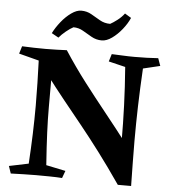

<svg xmlns="http://www.w3.org/2000/svg" viewBox="-59 -929 892 992"><g transform="rotate(5 387.0 -432.5)"><path d="M266 -660Q320 -577 377 -502.5Q434 -428 493.5 -354Q553 -280 615 -199L599 10H589Q527 -80 473.5 -151Q420 -222 371 -282.5Q322 -343 274 -402.5Q226 -462 175 -530Q180 -567 196.5 -592Q213 -617 233 -633Q253 -649 266 -660ZM266 -660 199 -568Q199 -546 199 -488.5Q199 -431 199 -359Q199 -297 202 -227Q205 -157 212 -59L313 -38L299 0Q272 -2 234 -2.5Q196 -3 163 -3Q133 -3 98.5 -2Q64 -1 33 0L20 -38L121 -59Q126 -140 128.5 -214.5Q131 -289 131 -361Q131 -420 129.5 -477.5Q128 -535 126 -594L22 -621L34 -660Q96 -657 156 -657Q180 -657 213.5 -658Q247 -659 266 -660ZM740 -660 754 -621 666 -600Q660 -494 657.5 -404Q655 -314 655 -225Q655 -169 656 -111.5Q657 -54 658 10H595L583 -33Q586 -84 587.5 -127.5Q589 -171 589 -223Q589 -306 585.5 -401.5Q582 -497 574 -600L487 -621L499 -660Q530 -659 558 -657.5Q586 -656 617 -656Q649 -656 681 -657Q713 -658 740 -660ZM217 -721 181 -741Q196 -771 220 -801Q244 -831 271.5 -850.5Q299 -870 323 -870Q352 -870 375.5 -856.5Q399 -843 423 -829Q447 -815 477 -815Q492 -823 513 -839Q534 -855 549 -875L582 -855Q569 -825 545 -795Q521 -765 493.5 -745.5Q466 -726 441 -726Q412 -726 387.5 -740Q363 -754 340 -767.5Q317 -781 290 -781Q274 -773 252.5 -755.5Q231 -738 217 -721Z"/></g></svg>

Font: Alkalami
Style: Regular
Weight: 400
Designer: Becca Hirsbrunner Spalinger
Foundry: SIL International
Version: Version 2.000